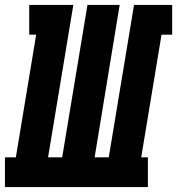

<svg xmlns="http://www.w3.org/2000/svg" viewBox="-53 -755 715 775"><path d="M-33 0V-120H11L93 -615H65V-735H243L141 -120H198L300 -735H430L329 -120H386L488 -735H642V-615H599L517 -120H544V0Z"/></svg>

Font: Iosevka Slab Heavy Extended
Style: Italic
Weight: 900
Width: 7
Italic angle: -9°
Monospace: yes
Designer: Belleve Invis
Foundry: Belleve Invis
Version: Version 11.1.0; ttfautohint (v1.8.3)